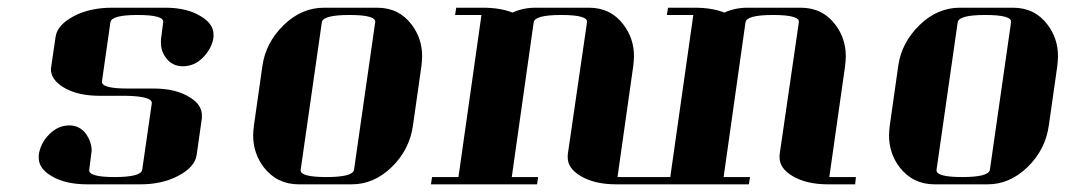

<svg xmlns="http://www.w3.org/2000/svg" viewBox="-20 -481 2804 501"><path d="M81.1 -68.8V-76.2Q85 -106.9 108.9 -130.9Q131.8 -153.8 161.1 -153.8Q188 -153.8 205.1 -130.9Q219.2 -109.4 219.2 -87.9Q219.2 -86.4 218.5 -82.8Q217.8 -79.1 217.8 -77.1L212.9 -38.1Q210 -19 278.8 -19Q348.1 -19 351.1 -38.1L376 -210.9Q378.9 -229.5 310.1 -231H241.2Q182.1 -231 146 -252.9Q112.8 -272.9 112.8 -300.8Q112.8 -301.8 113.3 -304.4Q113.8 -307.1 113.8 -308.1L125 -384.8Q129.4 -416 172.9 -439Q214.8 -460.9 272.9 -460.9H411.1Q468.8 -460.9 504.9 -438Q537.1 -418.5 537.1 -391.1V-383.8Q533.2 -354.5 508.8 -330.1Q486.8 -308.1 457 -308.1Q429.2 -308.1 413.1 -330.1Q399.9 -346.7 399.9 -371.1Q399.9 -379.9 400.9 -384.8L405.8 -422.9Q408.7 -441.9 338.9 -441.9Q271 -441.9 268.1 -422.9L246.1 -269Q243.2 -250 312 -250H380.9Q439 -250 475.1 -227.1Q506.8 -208 506.8 -180.2V-172.9L493.2 -77.1Q488.8 -44.9 444.8 -22Q402.8 0 346.2 0H208Q149.9 0 113.8 -22Q81.1 -41.5 81.1 -68.8Z M640.6 -127.9Q640.6 -136.2 642.6 -153.8L664.6 -308.1Q672.9 -369.6 720.7 -416Q767.1 -460.9 825.7 -460.9H963.9Q1021.5 -460.9 1054.7 -416Q1081.5 -380.4 1081.5 -334Q1081.5 -325.7 1079.6 -308.1L1057.6 -153.8Q1048.8 -90.3 1002 -44.9Q955.6 0 897.9 0H759.8Q702.6 0 668 -44.9Q640.6 -81.1 640.6 -127.9ZM764.6 -38.1Q761.7 -19 831.5 -19Q900.9 -19 903.8 -38.1L959 -422.9Q961.9 -441.9 891.6 -441.9Q822.8 -441.9 819.8 -422.9Z M1104.5 0 1107.4 -19H1176.3L1236.3 -441.9H1167.5L1170.4 -460.9H1239.3Q1285.6 -460.9 1317.4 -448.2Q1344.7 -460.9 1378.4 -460.9H1516.6Q1574.2 -460.9 1607.4 -416Q1634.3 -380.4 1634.3 -334Q1634.3 -325.7 1632.3 -308.1L1591.3 -19H1660.6L1658.7 0H1588.4Q1530.8 0 1494.6 -22Q1461.4 -42 1461.4 -69.8V-77.1L1511.7 -422.9Q1514.6 -441.9 1444.3 -441.9Q1375.5 -441.9 1372.6 -422.9L1315.4 -19H1384.3L1381.3 0Z M1657.2 0 1660.2 -19H1729L1789.1 -441.9H1720.2L1723.1 -460.9H1792Q1838.4 -460.9 1870.1 -448.2Q1897.5 -460.9 1931.2 -460.9H2069.3Q2127 -460.9 2160.2 -416Q2187 -380.4 2187 -334Q2187 -325.7 2185.1 -308.1L2144 -19H2213.4L2211.4 0H2141.1Q2083.5 0 2047.4 -22Q2014.2 -42 2014.2 -69.8V-77.1L2064.5 -422.9Q2067.4 -441.9 1997.1 -441.9Q1928.2 -441.9 1925.3 -422.9L1868.2 -19H1937L1934.1 0Z M2299.8 -127.9Q2299.8 -136.2 2301.8 -153.8L2323.7 -308.1Q2332 -369.6 2379.9 -416Q2426.3 -460.9 2484.9 -460.9H2623Q2680.7 -460.9 2713.9 -416Q2740.7 -380.4 2740.7 -334Q2740.7 -325.7 2738.8 -308.1L2716.8 -153.8Q2708 -90.3 2661.1 -44.9Q2614.7 0 2557.1 0H2418.9Q2361.8 0 2327.1 -44.9Q2299.8 -81.1 2299.8 -127.9ZM2423.8 -38.1Q2420.9 -19 2490.7 -19Q2560.1 -19 2563 -38.1L2618.2 -422.9Q2621.1 -441.9 2550.8 -441.9Q2481.9 -441.9 2479 -422.9Z"/></svg>

Font: Hjet
Style: Italic
Weight: 400
Designer: T. Christopher White
Version: Version 1.2